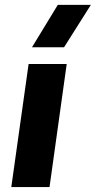

<svg xmlns="http://www.w3.org/2000/svg" viewBox="-20 -760 389 780"><path d="M251 -500 181.2 0H25.9L96.2 -500ZM109.9 -567.9 214.8 -740.2H349.1L240.2 -567.9Z"/></svg>

Font: Human Sans Bold
Style: Italic
Weight: 700
Italic angle: -8°
Designer: Tim Radville
Foundry: Continuum
Version: Version 1.000;FEAKit 1.0